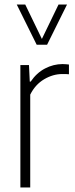

<svg xmlns="http://www.w3.org/2000/svg" viewBox="-20 -828 330 848"><path d="M70 0V-540.5H108L111.5 -467.5H115.5Q141.5 -506 178.8 -525.5Q216 -545 256.5 -545Q265.5 -545 272.5 -544.2Q279.5 -543.5 284.5 -543V-500Q276.5 -501 270.2 -501Q264 -501 255 -501Q214 -501 174.8 -477.8Q135.5 -454.5 113.5 -410V0ZM142 -630.5 54 -808H91.5L165 -656L238.5 -808H276L188 -630.5Z"/></svg>

Font: Encode Sans Cnd XLt
Style: Regular
Weight: 200
Width: 3
Designer: Multiple Designers
Foundry: Impallari Type
Version: Version 3.002; ttfautohint (v1.8.3) -l 8 -r 50 -G 200 -x 14 